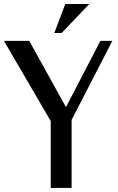

<svg xmlns="http://www.w3.org/2000/svg" viewBox="-21 -928 581 948"><path d="M229.5 -330.1 -1.5 -726.1H123.5L304.7 -398.9L474.6 -726.1H533.7L332.5 -335.9V0H229.5ZM419.9 -908.2 283.2 -765.1H247.1L301.3 -908.2Z"/></svg>

Font: Federo
Style: Regular
Weight: 400
Designer: Olexa M. Volochay | Cyreal.org
Foundry: Olexa M. Volochay | Cyreal.org
Version: Version 1.000